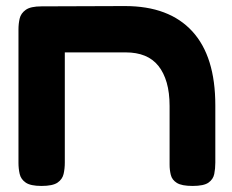

<svg xmlns="http://www.w3.org/2000/svg" viewBox="-20 -605 766 634"><path d="M117 9Q81 9 65 -2Q49 -13 45 -30.5Q41 -48 41 -67V-508Q41 -527 45 -544Q49 -561 65 -572.5Q81 -584 117 -584L392 -585Q466 -585 521.5 -564Q577 -543 615 -501.5Q653 -460 672 -399Q691 -338 691 -257V-68Q691 -48 687.5 -30.5Q684 -13 668.5 -2Q653 9 616 9Q580 9 564 -1Q548 -11 544 -27.5Q540 -44 540 -61V-255Q540 -299 530.5 -332Q521 -365 503 -387.5Q485 -410 458 -421Q431 -432 395 -432H194V-68Q194 -48 190 -30.5Q186 -13 170 -2Q154 9 117 9Z"/></svg>

Font: Fredoka SemiExpanded SemiBold
Style: Regular
Weight: 600
Width: 6
Designer: Ben Nathan
Foundry: Milena B. Brandão, Ben Nathan
Version: Version 2.001